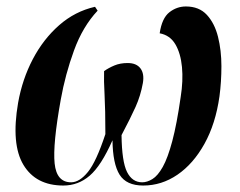

<svg xmlns="http://www.w3.org/2000/svg" viewBox="-20 -564 741 594"><path d="M176 10Q91 10 52.5 -54Q14 -118 36 -246Q49 -319 81.5 -381Q114 -443 163 -486Q212 -529 274 -543L282 -531Q236 -482 209 -408Q182 -334 168 -256Q143 -117 149 -58.5Q155 0 200 0Q226 0 252 -32Q278 -64 306 -149Q306 -226 303.5 -270.5Q301 -315 302 -344Q316 -354 334 -361.5Q352 -369 375 -369Q402 -369 414.5 -352.5Q427 -336 422 -307Q415 -268 399.5 -233.5Q384 -199 356 -146Q357 -64 373 -32Q389 0 420 0Q435 0 451.5 -10Q468 -20 483.5 -47.5Q499 -75 513 -127.5Q527 -180 539 -264Q547 -314 543 -356.5Q539 -399 522.5 -427Q506 -455 474 -461Q481 -508 504 -526Q527 -544 555 -544Q596 -544 620 -518Q644 -492 654.5 -450Q665 -408 665 -359.5Q665 -311 659 -266Q647 -181 612.5 -119Q578 -57 529 -23.5Q480 10 423 10Q371 10 350 -23.5Q329 -57 328 -130Q293 -51 257.5 -20.5Q222 10 176 10Z"/></svg>

Font: Noto Serif Display ExtraCondensed
Style: Bold Italic
Weight: 700
Width: 2
Italic angle: -12°
Designer: Monotype Design Team
Foundry: Monotype Imaging Inc.
Version: Version 2.009